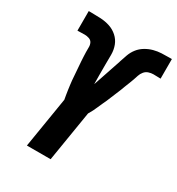

<svg xmlns="http://www.w3.org/2000/svg" viewBox="-177 -856 894 968"><g transform="rotate(30 270.0 -371.5)"><path d="M125 0 173 -294Q171 -307 168.5 -320Q166 -333 164.5 -346Q163 -359 161 -372Q159 -385 158 -398Q157 -411 156 -424.5Q155 -438 154 -451Q153 -464 152 -477.5Q151 -491 150 -504Q149 -517 148.5 -530.5Q148 -544 147.5 -557Q147 -570 147.5 -584Q148 -598 142.5 -609.5Q137 -621 124 -625.5Q111 -630 98 -630Q87 -630 76.5 -629.5Q66 -629 56 -629V-743H69Q97 -743 125.5 -741.5Q154 -740 179.5 -731.5Q205 -723 225 -705Q245 -687 254.5 -662Q264 -637 264 -608.5Q264 -580 263.5 -552Q263 -524 263.5 -495.5Q264 -467 264 -439L265 -440Q279 -480 292 -520Q305 -560 319 -600V-601Q326 -623 334 -645Q342 -667 356.5 -685.5Q371 -704 392 -716.5Q413 -729 435.5 -735Q458 -741 480.5 -742Q503 -743 526 -743H540V-629Q530 -629 519.5 -629.5Q509 -630 498 -630Q485 -630 471 -625.5Q457 -621 447.5 -609.5Q438 -598 433.5 -584Q429 -570 424.5 -557Q420 -544 414.5 -530.5Q409 -517 404 -504Q399 -491 394 -477.5Q389 -464 383 -451Q377 -438 372 -424.5Q367 -411 361 -398Q355 -385 349 -372Q343 -359 337.5 -346Q332 -333 325.5 -320Q319 -307 311 -294L263 0Z"/></g></svg>

Font: Iosevka Heavy Oblique
Style: Regular
Weight: 900
Italic angle: -9°
Monospace: yes
Designer: Belleve Invis
Foundry: Belleve Invis
Version: Version 32.5.0; ttfautohint (v1.8.4)